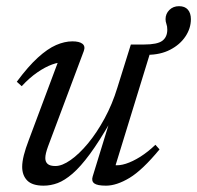

<svg xmlns="http://www.w3.org/2000/svg" viewBox="-20 -576 622 606"><path d="M272.5 -19 326 -193H329.5Q293 -129.5 263.5 -89.5Q234 -49.5 209 -28Q184 -6.5 162 1.8Q140 10 117.5 10Q82 10 66 -6.2Q50 -22.5 50 -49.5Q50 -65 55.2 -86Q60.5 -107 70.5 -133L170 -399L183 -379Q166.5 -380.5 144.5 -372.5Q122.5 -364.5 97.8 -347.5Q73 -330.5 48.5 -304L33 -318Q69 -366.5 99.5 -394.2Q130 -422 157 -433.8Q184 -445.5 208.5 -445.5Q230.5 -445.5 240.2 -437.8Q250 -430 244.5 -415L131.5 -113.5Q127.5 -102.5 125.2 -93.2Q123 -84 123 -77Q123 -65 130.5 -58.5Q138 -52 155 -52Q176 -52 203 -71Q230 -90 257.8 -123.5Q285.5 -157 310 -202Q334.5 -247 350.5 -299.5L393 -435.5H462L340.5 -40.5L340 -55Q356 -52.5 377.2 -59.2Q398.5 -66 422.8 -81.2Q447 -96.5 470.5 -119L483.5 -104.5Q429.5 -39 388.8 -14.5Q348 10 314.5 10Q287 10 277.5 2.8Q268 -4.5 272.5 -19ZM582.5 -515.5Q582.5 -486.5 565.2 -460.8Q548 -435 517 -419Q486 -403 445 -403H392L402 -435.5H434.5Q476.5 -435.5 492.2 -447.2Q508 -459 508 -482.5Q508 -493 505.2 -500.5Q502.5 -508 502.5 -515.5Q502.5 -532.5 514.5 -544.5Q526.5 -556.5 545 -556.5Q563.5 -556.5 573 -545.5Q582.5 -534.5 582.5 -515.5Z"/></svg>

Font: Newsreader 24pt
Style: Italic
Weight: 400
Italic angle: -17°
Designer: Hugues Gentile
Foundry: Production Type
Version: Version 1.003